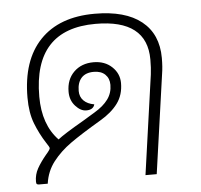

<svg xmlns="http://www.w3.org/2000/svg" viewBox="-46 -634 714 681"><g transform="rotate(-5 311.0 -293.0)"><path d="M539 -409Q539 -377 535 -353L485 0H445L495 -354Q498 -377 498 -407Q498 -550 315 -550Q94 -550 94 -310Q94 -210 149 -153Q170 -170 241 -211Q275 -232 284 -237Q316 -256 332.5 -278.5Q349 -301 349 -330Q349 -353 334.5 -367Q320 -381 294 -381Q265 -381 250 -364.5Q235 -348 235 -318Q235 -297 248.5 -283.5Q262 -270 286 -266Q281 -247 256 -247Q236 -247 217.5 -267.5Q199 -288 199 -318Q199 -362 226 -388.5Q253 -415 296 -415Q336 -415 361.5 -391Q387 -367 387 -333Q387 -291 365 -261Q343 -231 302 -207Q231 -165 193 -138Q155 -111 129 -77.5Q103 -44 97 0H66Q61 0 58.5 -2Q56 -4 56 -11Q56 -36 68 -57.5Q80 -79 100 -103Q115 -120 115 -125Q115 -129 104 -145Q82 -179 67 -217.5Q52 -256 52 -310Q52 -443 120.5 -514.5Q189 -586 315 -586Q424 -586 481.5 -540Q539 -494 539 -409Z"/></g></svg>

Font: Krub ExtraLight
Style: Italic
Weight: 275
Italic angle: -8°
Designer: Ekaluck Peanpanawate
Foundry: Cadson Demak Co.,Ltd.
Version: Version 1.000; ttfautohint (v1.6)